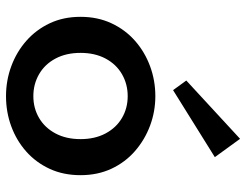

<svg xmlns="http://www.w3.org/2000/svg" viewBox="-110 -695 819 639"><g transform="rotate(90 299.5 -375.5)"><path d="M300 14Q248 14 200.5 -3.5Q153 -21 116 -53.5Q79 -86 57.5 -131.5Q36 -177 36 -234Q36 -291 57.5 -337Q79 -383 116 -415.5Q153 -448 200.5 -465.5Q248 -483 300 -483Q351 -483 398 -465.5Q445 -448 482.5 -415.5Q520 -383 541.5 -337Q563 -291 563 -234Q563 -177 542 -131.5Q521 -86 484.5 -53.5Q448 -21 400.5 -3.5Q353 14 300 14ZM300 -77Q340 -77 372.5 -96Q405 -115 424 -150.5Q443 -186 443 -234Q443 -282 424 -317.5Q405 -353 372.5 -372Q340 -391 300 -391Q260 -391 227 -372Q194 -353 175 -317.5Q156 -282 156 -234Q156 -186 175 -150.5Q194 -115 227 -96Q260 -77 300 -77ZM280 -542 248 -586 442 -765 503 -681Z"/></g></svg>

Font: BioRhyme ExtraBold SemiBold
Style: Regular
Weight: 600
Version: Version 1.600;gftools[0.9.33]